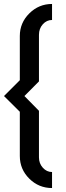

<svg xmlns="http://www.w3.org/2000/svg" viewBox="-20 -740 330 960"><path d="M240.2 200.2Q173.8 200.2 126.5 153.3Q79.1 106.4 79.1 40V-181.2L0 -259.8L79.1 -338.9V-560.1Q79.1 -626 126.7 -673.1Q174.3 -720.2 240.2 -720.2V-640.1Q213.4 -640.1 194.1 -618.7Q174.8 -597.2 174.8 -565.9V-333L102.1 -259.8L174.8 -186V46.9Q174.8 77.1 194.1 98.6Q213.4 120.1 240.2 120.1Z"/></svg>

Font: Laconic
Style: Regular
Weight: 400
Designer: Robby Woodard
Version: Version 1.000